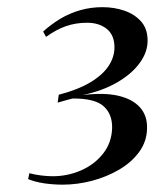

<svg xmlns="http://www.w3.org/2000/svg" viewBox="-20 -928 432 536"><path d="M155 -412.5Q129 -412.5 103.5 -416.2Q78 -420 58.5 -428L62 -444.5Q76.5 -440.5 94.5 -438.2Q112.5 -436 127 -436Q168.5 -436 206 -452.2Q243.5 -468.5 267.5 -498.8Q291.5 -529 293 -570Q294 -609 269.5 -631.2Q245 -653.5 182.5 -653Q177 -651.5 169.2 -649.5Q161.5 -647.5 154 -645.2Q146.5 -643 141 -641.5L144 -663.5Q198 -677.5 232.8 -698.5Q267.5 -719.5 283.8 -744.8Q300 -770 299.5 -797.5Q299 -830.5 277.8 -847.5Q256.5 -864.5 223 -864.5Q191.5 -864.5 164.2 -855Q137 -845.5 108.5 -825L100.5 -840Q122.5 -860 148.2 -875.5Q174 -891 203.8 -899.5Q233.5 -908 266 -908Q299 -908 327.2 -898.2Q355.5 -888.5 373.5 -868.5Q391.5 -848.5 392 -817Q393 -784.5 371 -753.5Q349 -722.5 308 -698.5Q267 -674.5 210.5 -662.5Q269.5 -670 309.8 -660.8Q350 -651.5 370.8 -628.2Q391.5 -605 390.5 -570Q390 -533 368.5 -503.8Q347 -474.5 312.2 -454.2Q277.5 -434 236.5 -423.2Q195.5 -412.5 155 -412.5Z"/></svg>

Font: Merriweather 144pt
Style: Italic
Weight: 400
Italic angle: -7.8°
Version: Version 2.101